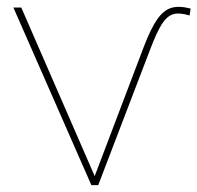

<svg xmlns="http://www.w3.org/2000/svg" viewBox="-20 -539 575 559"><path d="M19 -517H42L261 -14H251L398 -401Q419 -456 437.5 -482.5Q456 -509 478.5 -516Q501 -523 535 -514L532 -494Q502 -503 484 -497.5Q466 -492 451 -468.5Q436 -445 416 -392L266 0H246Z"/></svg>

Font: Montserrat
Style: Regular
Weight: 400
Designer: Julieta Ulanovsky
Foundry: Julieta Ulanovsky
Version: Version 8.000